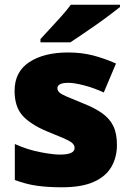

<svg xmlns="http://www.w3.org/2000/svg" viewBox="-20 -786 557 816"><path d="M477 -170Q477 -118 453.5 -77Q430 -36 378.5 -13Q327 10 243 10Q184 10 137.5 3.5Q91 -3 43 -21V-174Q96 -150 150 -139.5Q204 -129 235 -129Q297 -129 297 -157Q297 -169 287 -178Q277 -187 251.5 -198Q226 -209 179 -228Q110 -257 76 -294.5Q42 -332 42 -400Q42 -481 104.5 -522Q167 -563 270 -563Q325 -563 373 -551Q421 -539 473 -516L421 -393Q380 -412 338 -423Q296 -434 271 -434Q224 -434 224 -411Q224 -401 232.5 -393Q241 -385 265 -375Q289 -365 335 -346Q383 -327 414.5 -304.5Q446 -282 461.5 -250.5Q477 -219 477 -170ZM490 -756Q472 -742 445 -721.5Q418 -701 387 -679.5Q356 -658 327.5 -638.5Q299 -619 279 -606H152V-620Q169 -639 193 -664.5Q217 -690 241 -717Q265 -744 281 -766H490Z"/></svg>

Font: Noto Sans Ethiopic Black
Style: Regular
Weight: 900
Designer: Monotype Design Team
Foundry: Monotype Imaging Inc.
Version: Version 2.102; ttfautohint (v1.8.4.7-5d5b)